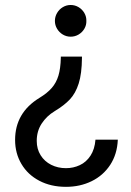

<svg xmlns="http://www.w3.org/2000/svg" viewBox="-20 -555 519 763"><path d="M197.3 -113.3Q165 -93.8 145.5 -63.7Q126 -33.7 126 4.9Q126 37.1 141.4 61.8Q156.7 86.4 183.3 99.9Q210 113.3 242.2 113.3Q271.5 113.3 297.1 101.3Q322.8 89.4 339.6 63.7Q356.4 38.1 359.4 0H448.2Q445.8 57.6 418 100.1Q390.1 142.6 344.2 165Q298.3 187.5 242.2 187.5Q182.1 187.5 136.2 163.3Q90.3 139.2 65.2 96.7Q40 54.2 40 1Q40 -106.9 136.7 -166Q168 -185.1 185.8 -205.6Q203.6 -226.1 212.2 -254.4Q220.7 -282.7 221.7 -325.2V-330.1H305.7V-325.2Q305.2 -262.2 292.7 -223.1Q280.3 -184.1 257.8 -160.2Q235.4 -136.2 197.3 -113.3ZM323.2 -471.7Q323.7 -455.1 315.2 -440.7Q306.6 -426.3 292.2 -417.7Q277.8 -409.2 260.7 -409.2Q244.1 -409.2 229.7 -417.7Q215.3 -426.3 206.8 -440.7Q198.2 -455.1 198.2 -471.7Q198.2 -488.8 206.8 -503.4Q215.3 -518.1 229.7 -526.6Q244.1 -535.2 260.7 -535.2Q277.8 -535.2 292.2 -526.6Q306.6 -518.1 315.2 -503.4Q323.7 -488.8 323.2 -471.7Z"/></svg>

Font: Pretendard
Style: Regular
Weight: 400
Designer: Base glyphs from Inter by Rasmus Andersson; Hangeul glyphs from Noto Sans CJK(Source Han Sans) by Jang Soo-young and Kan
Foundry: Kil Hyung-jin
Version: Version 1.309